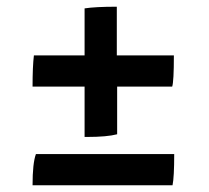

<svg xmlns="http://www.w3.org/2000/svg" viewBox="-20 -561 623 572"><path d="M329 -303V-161Q299 -153 239 -153H232V-303H77Q77 -363 81 -396H232V-536Q264 -541 328 -541V-396H498Q498 -318 493 -303ZM77 -9Q77 -75 87 -102H499Q499 -33 494 -9Z"/></svg>

Font: Oleo Script Swash Caps
Style: Bold
Weight: 700
Designer: Soytutype
Foundry: Soytutype
Version: Version 1.002